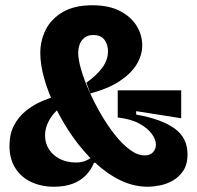

<svg xmlns="http://www.w3.org/2000/svg" viewBox="-20 -695 749 729"><path d="M541 14Q487 14 436 -11Q385 -36 339.5 -79Q294 -122 256.5 -175.5Q219 -229 191 -286Q163 -343 148 -396.5Q133 -450 133 -493Q133 -541 153.5 -582Q174 -623 218 -649Q262 -675 330 -675Q394 -675 436 -653Q478 -631 499 -596.5Q520 -562 520 -523Q520 -485 498.5 -450Q477 -415 433.5 -386.5Q390 -358 323 -340L308 -381Q346 -408 368 -437.5Q390 -467 390 -500Q390 -526 376.5 -544Q363 -562 334 -562Q314 -562 301 -552Q288 -542 282.5 -526.5Q277 -511 277 -494Q277 -469 288 -431Q299 -393 318.5 -349Q338 -305 363 -262Q388 -219 416 -183.5Q444 -148 473 -126.5Q502 -105 529 -105Q550 -105 561 -117Q572 -129 572 -146Q572 -165 556.5 -186.5Q541 -208 509.5 -225.5Q478 -243 427 -249V-352H668V-246L497 -273V-260Q593 -243 642.5 -207.5Q692 -172 692 -109Q692 -71 676 -47Q660 -23 636.5 -9.5Q613 4 587 9Q561 14 541 14ZM185 14Q137 14 98.5 -4Q60 -22 38 -57Q16 -92 16 -141Q16 -186 33 -218.5Q50 -251 77 -273Q104 -295 134 -308.5Q164 -322 189 -328L207 -285Q181 -265 166 -237Q151 -209 151 -181Q151 -150 167 -126.5Q183 -103 209.5 -90.5Q236 -78 268 -78Q290 -78 306 -85Q322 -92 336 -104L348 -77H337Q326 -50 305.5 -29Q285 -8 255 3Q225 14 185 14Z"/></svg>

Font: Bricolage Grotesque 72pt
Style: Bold
Weight: 700
Designer: Mathieu Triay
Foundry: Atelier Triay
Version: Version 1.001;gftools[0.9.33.dev8+g029e19f]